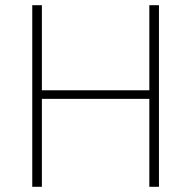

<svg xmlns="http://www.w3.org/2000/svg" viewBox="-20 -718 735 738"><path d="M554 -338H141V0H104V-698H141V-371H554V-698H591V0H554Z"/></svg>

Font: IBM Plex Sans KR ExtLt
Style: Regular
Weight: 200
Designer: Mike Abbink; Paul van der Laan; Pieter van Rosmalen; Wujin Sim; Chorong Kim; Dohee Lee;
Foundry: Sandoll Inc.
Version: Version 1.002